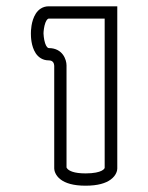

<svg xmlns="http://www.w3.org/2000/svg" viewBox="-20 -552 470 609"><path d="M194.7 -15.6C192.4 -18.1 191.4 -19.9 191 -20.8V-344.7C191 -362.5 179 -399.5 134.5 -399.5C131.9 -399.5 126.9 -403.2 123 -415.1C118.7 -428.3 118 -445.1 118 -445.8C118 -452.2 119.6 -468.4 124 -480C128 -490.4 132.5 -493 134.5 -493H312V-19.6C311.6 -18 309.9 -14.3 302.1 -10.3C294 -6.2 278.7 -2 251.5 -2C213.2 -2 199.9 -10.7 194.7 -15.6ZM93.4 -382.9C101.6 -370.6 115.1 -360.5 134.5 -360.5C149.9 -360.5 151.6 -349.1 152 -343.3V-17.8C152 -13.4 153.9 3.6 172.7 17.6C187.6 28.7 211.8 37 251.5 37C291.1 37 315.6 28.8 330.6 17.9C349.7 4.2 352 -12.4 352 -17.2V-532H134.5C115.1 -532 101.6 -521.4 93.6 -508.9C78.2 -485 78 -452.3 78 -446.6V-446.1C78 -445.6 78 -445.2 78 -444.6C78 -436.6 78.4 -405.6 93.4 -382.9Z"/></svg>

Font: Platiipus Bold
Style: Bold
Weight: 400
Version: Version 001.000